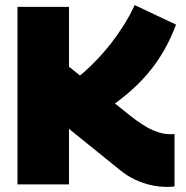

<svg xmlns="http://www.w3.org/2000/svg" viewBox="-20 -727 734 757"><path d="M640 10Q608 10 576 3Q544 -4 512 -19Q480 -34 450 -59L252 -219V0H49V-700H252V-464L492 -272Q520 -250 542.5 -235.5Q565 -221 584 -213Q603 -205 619 -201.5Q635 -198 650 -198Q655 -198 660 -198Q665 -198 668 -199V8Q661 9 654 9.5Q647 10 640 10ZM386 -287 255 -399Q282 -417 309.5 -441Q337 -465 364.5 -494Q392 -523 418.5 -557Q445 -591 468.5 -628.5Q492 -666 511 -707L674 -630Q654 -576 626.5 -528Q599 -480 563 -437.5Q527 -395 482.5 -357.5Q438 -320 386 -287Z"/></svg>

Font: Georama ExtraBold
Style: Regular
Weight: 800
Designer: Jean-Baptiste Levee
Foundry: Production Type
Version: Version 1.001